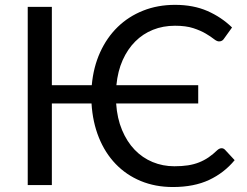

<svg xmlns="http://www.w3.org/2000/svg" viewBox="-20 -744 992 772"><path d="M923.5 -100Q881.5 -49 820.8 -20.5Q760 8 675 8Q604.5 8 546 -16.2Q487.5 -40.5 445 -84.8Q402.5 -129 377.5 -191Q352.5 -253 348 -328H188.5V0H91.5V-716.5H188.5V-401.5H349Q355.5 -474 382.5 -533.5Q409.5 -593 453.2 -635.5Q497 -678 555.5 -701.2Q614 -724.5 684 -724.5Q757.5 -724.5 814 -699.8Q870.5 -675 913 -633.5L881 -589Q878 -584 873.2 -580.8Q868.5 -577.5 860.5 -577.5Q852 -577.5 839.8 -587.2Q827.5 -597 807.2 -609Q787 -621 757.2 -630.8Q727.5 -640.5 683.5 -640.5Q635.5 -640.5 595 -624.2Q554.5 -608 523.8 -577.2Q493 -546.5 473.2 -502.2Q453.5 -458 448 -401.5H777V-328H447Q451 -268 470.8 -221Q490.5 -174 521.5 -141.8Q552.5 -109.5 593.5 -92.5Q634.5 -75.5 681 -75.5Q711.5 -75.5 735.8 -79.2Q760 -83 780.2 -91Q800.5 -99 818.5 -111.2Q836.5 -123.5 854 -140.5Q862.5 -148 871 -148Q879 -148 885 -141.5Z"/></svg>

Font: Lato
Style: Regular
Weight: 400
Designer: Lukasz Dziedzic with Adam Twardoch and Botio Nikoltchev
Foundry: tyPoland Lukasz Dziedzic
Version: Version 2.010; 2014-09-01; http://www.latofonts.com/; ttfaut